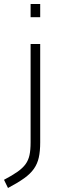

<svg xmlns="http://www.w3.org/2000/svg" viewBox="-76 -720 297 960"><path d="M-36 220 -56 179Q-14 157 12 138.5Q38 120 52 100.5Q66 81 71.5 55.5Q77 30 77 -9V-500H125V-8Q125 36 118 67.5Q111 99 93.5 124Q76 149 44.5 171.5Q13 194 -36 220ZM77 -634V-700H125V-634Z"/></svg>

Font: Cairo Play Light
Style: Regular
Weight: 300
Version: Version 3.119